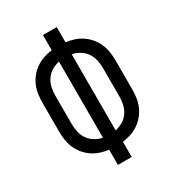

<svg xmlns="http://www.w3.org/2000/svg" viewBox="-178 -838 855 941"><g transform="rotate(-30 250.0 -367.5)"><path d="M211 0V-86Q187 -89 164 -96.5Q141 -104 120.5 -118Q100 -132 84.5 -151Q69 -170 59.5 -192Q50 -214 46.5 -238.5Q43 -263 43 -287V-448Q43 -472 46.5 -496.5Q50 -521 59.5 -543Q69 -565 84.5 -584Q100 -603 120.5 -617Q141 -631 164 -638.5Q187 -646 211 -649V-735H289V-649Q313 -646 336 -638.5Q359 -631 379.5 -617Q400 -603 415.5 -584Q431 -565 440.5 -543Q450 -521 453.5 -496.5Q457 -472 457 -448V-287Q457 -263 453.5 -238.5Q450 -214 440.5 -192Q431 -170 415.5 -151Q400 -132 379.5 -118Q359 -104 336 -96.5Q313 -89 289 -86V0ZM214 -152V-583Q191 -578 171 -566Q151 -554 138 -535Q125 -516 120 -493.5Q115 -471 115 -448V-287Q115 -264 120 -241.5Q125 -219 138 -200Q151 -181 171 -169Q191 -157 214 -152ZM286 -152Q309 -157 329 -169Q349 -181 362 -200Q375 -219 380 -241.5Q385 -264 385 -287V-448Q385 -471 380 -493.5Q375 -516 362 -535Q349 -554 329 -566Q309 -578 286 -583Z"/></g></svg>

Font: Iosevka Fixed
Style: Regular
Weight: 400
Monospace: yes
Designer: Belleve Invis
Foundry: Belleve Invis
Version: Version 33.2.4